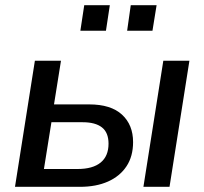

<svg xmlns="http://www.w3.org/2000/svg" viewBox="-20 -723 791 743"><path d="M38 0 115 -488H216L189 -319H325Q409 -319 452 -279.5Q495 -240 495 -173Q495 -118 469.5 -79.5Q444 -41 398 -20.5Q352 0 289 0ZM150 -69H280Q339 -69 369.5 -94Q400 -119 400 -167Q400 -210 374.5 -230Q349 -250 300 -250H179ZM535 0 612 -488H713L636 0ZM472 -604 486 -703H586L570 -604ZM291 -604 306 -703H405L390 -604Z"/></svg>

Font: Nunito Sans 12pt SemiBold
Style: Italic
Weight: 600
Italic angle: -9°
Designer: Vernon Adams
Foundry: Vernon Adams
Version: Version 3.101;gftools[0.9.27]